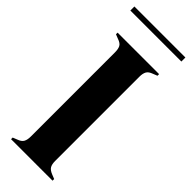

<svg xmlns="http://www.w3.org/2000/svg" viewBox="-269 -817 841 841"><g transform="rotate(45 151.0 -396.5)"><path d="M22 0V-10L42 -18Q62 -25 68.5 -37Q75 -49 75 -69V-591Q75 -611 69 -623Q63 -635 42 -642L22 -650V-660H279V-650L259 -642Q239 -635 232.5 -623Q226 -611 226 -591V-69Q226 -49 232.5 -37.5Q239 -26 259 -18L279 -10V0ZM-7 -768V-793H309V-768Z"/></g></svg>

Font: DM Serif Display
Style: Regular
Weight: 400
Designer: Colophon Foundry, Frank Grießhammer
Foundry: Colophon Foundry
Version: Version 5.200; ttfautohint (v1.8.3)